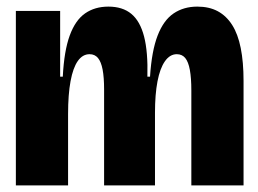

<svg xmlns="http://www.w3.org/2000/svg" viewBox="-20 -561 782 581"><path d="M28 0V-300V-528H162V-329H170Q174 -407 191 -453.5Q208 -500 237.5 -520.5Q267 -541 308 -541Q351 -541 377.5 -519Q404 -497 416 -450.5Q428 -404 426 -329H434Q439 -407 457 -453.5Q475 -500 505.5 -520.5Q536 -541 577 -541Q613 -541 639 -527Q665 -513 682.5 -485.5Q700 -458 708.5 -415.5Q717 -373 717 -316V0H559V-287Q559 -325 554.5 -349.5Q550 -374 540.5 -385.5Q531 -397 515 -397Q494 -397 479 -375.5Q464 -354 456.5 -314.5Q449 -275 449 -220V0H295V-290Q295 -327 290.5 -350.5Q286 -374 276.5 -385.5Q267 -397 251 -397Q230 -397 215.5 -376.5Q201 -356 193.5 -315.5Q186 -275 186 -216V0Z"/></svg>

Font: Bricolage Grotesque 96pt ExtraBold SemiCondensed
Style: Regular
Weight: 800
Width: 4
Version: Version 1.001;gftools[0.9.33.dev8+g029e19f]